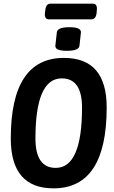

<svg xmlns="http://www.w3.org/2000/svg" viewBox="-20 -1024 624 1051"><path d="M273 7Q39 7 39 -266Q39 -707 330 -707Q564 -707 564 -436Q564 7 273 7ZM285 -105Q429 -105 429 -435Q429 -595 318 -595Q174 -595 174 -266Q174 -105 285 -105ZM347 -746Q312 -746 297 -753Q282 -760 283 -774L291 -846Q292 -860 308.5 -867.5Q325 -875 360 -875Q395 -875 409.5 -867.5Q424 -860 423 -846L415 -774Q413 -746 347 -746ZM248 -918Q222 -918 226 -954L228 -968Q231 -1004 257 -1004H488Q514 -1004 510 -968L509 -954Q505 -918 480 -918Z"/></svg>

Font: Asap Condensed Condensed SemiBold
Style: Italic
Weight: 600
Width: 3
Italic angle: -6°
Designer: Pablo Cosgaya
Foundry: Omnibus-Type
Version: Version 3.001; ttfautohint (v1.8.4.7-5d5b)